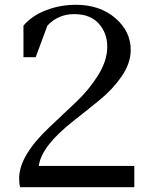

<svg xmlns="http://www.w3.org/2000/svg" viewBox="-20 -782 661 802"><path d="M541 -89V0H64Q60 -15 60 -37Q60 -133 190 -254Q244 -305 298 -356Q352 -407 390 -468Q428 -529 428 -586.5Q428 -644 392.5 -683.5Q357 -723 290 -723Q223 -723 178 -675L129 -543H78V-675Q114 -717 173 -739.5Q232 -762 297 -762Q397 -762 461.5 -706.5Q526 -651 526 -574Q526 -518 488.5 -463.5Q451 -409 396.5 -364.5Q342 -320 287 -277Q153 -172 142 -89Z"/></svg>

Font: Ledger
Style: Regular
Weight: 400
Designer: Denis Masharov
Foundry: Denis Masharov
Version: 1.001